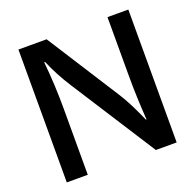

<svg xmlns="http://www.w3.org/2000/svg" viewBox="-139 -930 1118 1100"><g transform="rotate(-20 420.0 -380.0)"><path d="M85 -785.2H256.8L541 -340.3Q584.5 -272 633.8 -158.2H637.7Q627.9 -295.4 627.9 -425.3V-785.2H754.9V24.9H627.9L296.9 -491.2Q242.2 -576.2 204.1 -666H198.7Q212.9 -525.9 212.9 -377.9V24.9H85Z"/></g></svg>

Font: FORM UDPGothic
Style: Bold
Weight: 700
Foundry: Pronama LLC
Version: Version 1.051